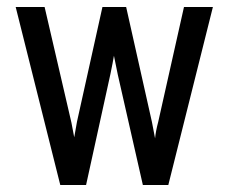

<svg xmlns="http://www.w3.org/2000/svg" viewBox="-20 -531 656 551"><path d="M25 -511H108L185 -179L193 -137L201 -182L274 -511H342L416 -181L425 -134Q427 -155 434 -181L508 -511H591L463 0H390L318 -317L307 -371Q304 -353 297 -319L227 0H153Z"/></svg>

Font: Overpass Mono
Style: Regular
Weight: 400
Monospace: yes
Designer: Delve Withrington, Dave Bailey
Foundry: Delve Fonts
Version: Version 1.000;DELV;Overpass